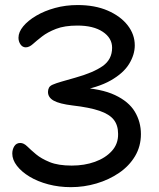

<svg xmlns="http://www.w3.org/2000/svg" viewBox="-20 -734 638 769"><path d="M263.8 15.6Q216.2 15.6 173.5 4.3Q130.8 -7 98.6 -26.4Q66.4 -45.8 47.8 -69.9Q29.2 -94 29.2 -118.8Q29.2 -135.4 37.3 -148.4Q45.4 -161.4 61.4 -161.4Q75.2 -161.4 89.3 -147.5Q103.4 -133.6 124.3 -116.1Q145.2 -98.6 179.2 -84.7Q213.2 -70.8 267.4 -70.8Q318.2 -70.8 360.2 -85.9Q402.2 -101 428 -129.4Q453.8 -157.8 453 -197.8Q453 -232.4 435.6 -254.5Q418.2 -276.6 378.4 -290.2Q338.6 -303.8 270.6 -311.6Q218.2 -318 195.2 -330.8Q172.2 -343.6 172.2 -365.8Q172.2 -375 176.1 -382.6Q180 -390.2 191.2 -395Q203.8 -400.6 227.1 -407.3Q250.4 -414 281.4 -422.8Q353.8 -443 391.4 -469.5Q429 -496 429 -542.8Q429 -581.8 391.6 -606.7Q354.2 -631.6 290.2 -631.6Q238.6 -631.6 204.6 -618.4Q170.6 -605.2 148.5 -588Q126.4 -570.8 111.7 -557.6Q97 -544.4 83.2 -544.4Q70.2 -544.4 62.1 -556.1Q54 -567.8 54 -582.8Q54 -605.4 72.9 -628.4Q91.8 -651.4 124.8 -670.9Q157.8 -690.4 200.4 -702.1Q243 -713.8 291 -713.8Q360.2 -713.8 411.4 -691.6Q462.6 -669.4 491.2 -632.8Q519.8 -596.2 519.8 -552.2Q519.8 -515.2 497.2 -478.1Q474.6 -441 423.6 -411.9Q372.6 -382.8 286.4 -368.2L293.4 -383.6Q385.4 -379.2 440.6 -353.2Q495.8 -327.2 520.1 -286.5Q544.4 -245.8 544.4 -197Q544.4 -148 520.9 -108.6Q497.4 -69.2 457 -41.6Q416.6 -14 366.5 0.8Q316.4 15.6 263.8 15.6Z"/></svg>

Font: Shantell Sans Light
Style: Regular
Weight: 300
Designer: Stephen Nixon, Anya Danilova, Shantell Martin
Foundry: Arrow Type
Version: Version 1.011;[c5ecc13dd]